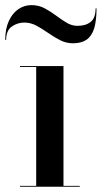

<svg xmlns="http://www.w3.org/2000/svg" viewBox="-42 -712 388 732"><path d="M200 -460V-3.5H262V0H34.5V-3.5H96V-456.5H34.5V-460ZM236.5 -547Q210 -547 186.8 -559Q163.5 -571 141.5 -586.5Q119.5 -602 97.2 -614Q75 -626 50.5 -626Q25 -626 3.2 -611Q-18.5 -596 -18.5 -560H-22Q-22 -602.5 -8.2 -632.2Q5.5 -662 28.2 -677.2Q51 -692.5 77.5 -692.5Q105.5 -692.5 128 -680.5Q150.5 -668.5 171.2 -653Q192 -637.5 211.8 -625.5Q231.5 -613.5 253.5 -613.5Q285.5 -613.5 304 -628.8Q322.5 -644 322.5 -680H326Q326 -632.5 316.8 -603.2Q307.5 -574 287.8 -560.5Q268 -547 236.5 -547Z"/></svg>

Font: Bodoni Moda 48pt Medium
Style: Regular
Weight: 500
Designer: Owen Earl
Foundry: indestructible type
Version: Version 2.005